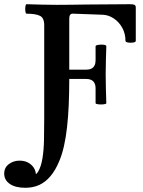

<svg xmlns="http://www.w3.org/2000/svg" viewBox="-84 -686 681 912"><path d="M36 206Q-11 206 -37.5 187.5Q-64 169 -64 139Q-64 110 -42 93.5Q-20 77 9 77Q38 77 58 91.5Q78 106 84.5 128.5Q91 151 76 175L58 151Q84 151 97.5 128.5Q111 106 117.5 67Q124 28 125 -21Q126 -70 126 -124V-567Q126 -601 105.5 -611Q85 -621 42 -621Q38 -621 36.5 -632Q35 -643 36.5 -654.5Q38 -666 42 -666Q78 -665 114 -664Q150 -663 186 -663Q221 -663 255.5 -663.5Q290 -664 324.5 -664.5Q359 -665 393.5 -665Q428 -665 463 -665.5Q498 -666 532 -666Q549 -666 555 -663Q561 -660 561 -649V-492Q561 -486 549 -484Q537 -482 524.5 -484Q512 -486 512 -492Q512 -526 497 -553.5Q482 -581 457 -598Q432 -615 403 -616L265 -621Q254 -622 249.5 -616Q245 -610 245 -598V-355H325Q340 -355 350 -360Q360 -365 365 -375Q370 -385 370 -399V-466Q370 -471 383 -473Q396 -475 408.5 -473.5Q421 -472 421 -466Q420 -432 419 -398.5Q418 -365 418 -332Q418 -298 419 -264Q420 -230 421 -196Q421 -192 408.5 -190.5Q396 -189 383 -190.5Q370 -192 370 -196V-267Q370 -288 359 -299.5Q348 -311 325 -311H245Q245 -246 242.5 -188.5Q240 -131 234.5 -82Q229 -33 220 7Q211 47 198 78Q180 122 156 150.5Q132 179 102.5 192.5Q73 206 36 206Z"/></svg>

Font: Junicode VF
Style: Regular
Weight: 400
Designer: Peter S. Baker
Version: Version 2.213